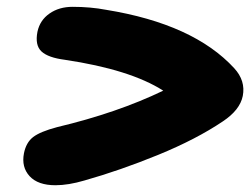

<svg xmlns="http://www.w3.org/2000/svg" viewBox="-20 -653 740 568"><path d="M144 -105Q92.3 -105 67.6 -131.8Q43 -158.7 50.8 -199.2Q57.1 -231.4 78.1 -247.6Q99.1 -263.7 148.9 -276.9Q327.1 -319.3 462.9 -384.8Q365.2 -447.3 171.9 -476.1Q122.6 -482.4 102.8 -500.7Q83 -519 90.8 -559.1Q98.1 -593.3 126.5 -613Q154.8 -632.8 194.8 -632.8Q247.6 -632.8 293.9 -624Q552.7 -582 672.9 -451.2Q707 -414.1 698.2 -369.1Q689.9 -327.6 639.2 -293.9Q560.1 -240.7 447.8 -194.8Q335.4 -148.9 230 -119.1Q182.1 -105 144 -105Z"/></svg>

Font: Shantell Sans Bouncy
Style: Italic
Weight: 800
Italic angle: -11.31°
Designer: Stephen Nixon, Anya Danilova, Shantell Martin
Foundry: Arrow Type
Version: Version 1.006;[9816181b4]